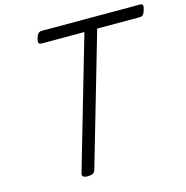

<svg xmlns="http://www.w3.org/2000/svg" viewBox="-138 -1116 1222 1261"><g transform="rotate(-15 473.0 -485.5)"><path d="M304 15Q261 15 268 -13L527 -906H236Q221 -906 217 -915Q213 -924 219 -946Q226 -969 235 -977.5Q244 -986 259 -986H926Q941 -986 944.5 -977.5Q948 -969 941 -946Q935 -924 926.5 -915Q918 -906 903 -906H614L355 -13Q351 1 338.5 8Q326 15 304 15Z"/></g></svg>

Font: Playwrite AU SA
Style: Regular
Weight: 400
Designer: Veronika Burian, José Scaglione
Foundry: TypeTogether
Version: Version 1.002